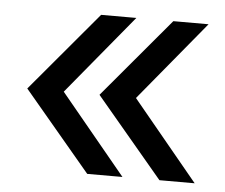

<svg xmlns="http://www.w3.org/2000/svg" viewBox="-40 -551 615 525"><g transform="rotate(5 268.0 -288.5)"><path d="M217.3 -70.3 33.7 -288.6 217.3 -506.8H314L133.8 -288.6L314 -70.3ZM415.5 -70.3 231.9 -288.6 415.5 -506.8H512.2L332 -288.6L512.2 -70.3Z"/></g></svg>

Font: Inter 28pt
Style: Regular
Weight: 400
Designer: Rasmus Andersson
Foundry: rsms
Version: Version 4.001;git-66647c0bb